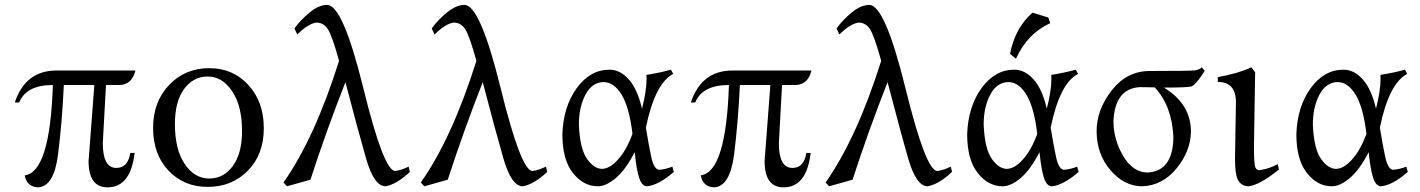

<svg xmlns="http://www.w3.org/2000/svg" viewBox="-20 -765 5886 796"><path d="M425.8 11.7Q347.2 11.7 347.2 -97.7L371.1 -412.6H244.6Q237.8 -262.2 220.9 -126.7Q204.1 8.8 137.7 11.7Q90.8 9.3 82.5 -38.1Q187.5 -51.3 199.2 -412.6Q88.9 -412.6 59.6 -340.3H41.5Q85.4 -472.7 214.4 -472.7H541.5Q526.9 -412.6 473.1 -412.6H419.4L406.2 -171.4Q406.2 -68.8 462.4 -68.8Q510.7 -68.8 520 -130.9H538.1Q521.5 11.7 425.8 11.7Z M847.7 -24.9Q907.2 -24.9 945.3 -76.9Q983.4 -128.9 983.4 -221.7Q983.4 -326.2 942.4 -387Q901.4 -447.8 840.8 -447.8Q781.2 -447.8 743.2 -396Q705.1 -344.2 705.1 -251Q705.1 -146 745.6 -85.4Q786.1 -24.9 847.7 -24.9ZM840.8 9.8Q742.7 9.8 678.7 -57.6Q614.7 -125 614.7 -234.4Q614.7 -342.8 680.9 -412.6Q747.1 -482.4 847.7 -482.4Q945.8 -482.4 1009.8 -412.6Q1073.7 -342.8 1073.7 -233.4Q1073.7 -125 1007.8 -57.6Q941.9 9.8 840.8 9.8Z M1578.6 7.3Q1531.2 7.3 1498.5 -105.2Q1465.8 -217.8 1412.1 -424.3Q1332 -220.7 1267.1 -20L1169.9 7.3L1155.3 -8.3Q1284.7 -192.4 1385.7 -512.7Q1356.9 -617.2 1339.1 -644.3Q1321.3 -671.4 1291.5 -671.4Q1257.3 -666.5 1212.4 -622.1L1200.7 -647Q1225.1 -681.6 1263.4 -713.1Q1301.8 -744.6 1336.4 -744.6Q1401.4 -744.6 1486.1 -400.4Q1570.8 -56.2 1618.2 -56.2Q1641.6 -58.6 1674.3 -74.2L1679.2 -52.2Q1625.5 -1.5 1578.6 7.3Z M2147.9 7.3Q2100.6 7.3 2067.9 -105.2Q2035.2 -217.8 1981.4 -424.3Q1901.4 -220.7 1836.4 -20L1739.3 7.3L1724.6 -8.3Q1854 -192.4 1955.1 -512.7Q1926.3 -617.2 1908.4 -644.3Q1890.6 -671.4 1860.8 -671.4Q1826.7 -666.5 1781.7 -622.1L1770 -647Q1794.4 -681.6 1832.8 -713.1Q1871.1 -744.6 1905.8 -744.6Q1970.7 -744.6 2055.4 -400.4Q2140.1 -56.2 2187.5 -56.2Q2210.9 -58.6 2243.7 -74.2L2248.5 -52.2Q2194.8 -1.5 2147.9 7.3Z M2476.6 -64.9Q2509.3 -65.9 2543.9 -105.5Q2578.6 -145 2602.1 -210.4Q2588.9 -320.8 2556.9 -372.8Q2524.9 -424.8 2481.4 -424.8Q2434.1 -423.3 2407 -372.1Q2379.9 -320.8 2379.9 -248Q2384.3 -147.9 2413.6 -106.4Q2442.9 -64.9 2476.6 -64.9ZM2662.6 7.3Q2642.1 7.3 2630.6 -25.4Q2619.1 -58.1 2611.3 -134.3Q2574.2 -61.5 2533.4 -27.1Q2492.7 7.3 2458.5 7.3Q2398.9 7.3 2355.2 -47.9Q2311.5 -103 2311.5 -208.5Q2315.4 -323.2 2371.1 -399.7Q2426.8 -476.1 2506.8 -476.1Q2551.3 -476.1 2587.2 -435.5Q2623 -395 2641.6 -314.5Q2660.6 -387.7 2660.6 -439.5L2660.2 -454.6Q2716.8 -463.4 2761.7 -476.1L2771 -458.5Q2695.3 -419.4 2657.7 -235.8Q2669.9 -160.2 2680.4 -112.5Q2690.9 -64.9 2711.4 -61Q2740.2 -63 2767.6 -74.2L2773.4 -52.2Q2710.9 2.4 2662.6 7.3Z M3228.5 11.7Q3149.9 11.7 3149.9 -97.7L3173.8 -412.6H3047.4Q3040.5 -262.2 3023.7 -126.7Q3006.8 8.8 2940.4 11.7Q2893.6 9.3 2885.3 -38.1Q2990.2 -51.3 3002 -412.6Q2891.6 -412.6 2862.3 -340.3H2844.2Q2888.2 -472.7 3017.1 -472.7H3344.2Q3329.6 -412.6 3275.9 -412.6H3222.2L3209 -171.4Q3209 -68.8 3265.1 -68.8Q3313.5 -68.8 3322.8 -130.9H3340.8Q3324.2 11.7 3228.5 11.7Z M3826.2 7.3Q3778.8 7.3 3746.1 -105.2Q3713.4 -217.8 3659.7 -424.3Q3579.6 -220.7 3514.6 -20L3417.5 7.3L3402.8 -8.3Q3532.2 -192.4 3633.3 -512.7Q3604.5 -617.2 3586.7 -644.3Q3568.8 -671.4 3539.1 -671.4Q3504.9 -666.5 3460 -622.1L3448.2 -647Q3472.7 -681.6 3511 -713.1Q3549.3 -744.6 3584 -744.6Q3648.9 -744.6 3733.6 -400.4Q3818.4 -56.2 3865.7 -56.2Q3889.2 -58.6 3921.9 -74.2L3926.8 -52.2Q3873 -1.5 3826.2 7.3Z M4154.8 -64.9Q4187.5 -65.9 4222.2 -105.5Q4256.8 -145 4280.3 -210.4Q4267.1 -320.8 4235.1 -372.8Q4203.1 -424.8 4159.7 -424.8Q4112.3 -423.3 4085.2 -372.1Q4058.1 -320.8 4058.1 -248Q4062.5 -147.9 4091.8 -106.4Q4121.1 -64.9 4154.8 -64.9ZM4340.8 7.3Q4320.3 7.3 4308.8 -25.4Q4297.4 -58.1 4289.6 -134.3Q4252.4 -61.5 4211.7 -27.1Q4170.9 7.3 4136.7 7.3Q4077.1 7.3 4033.4 -47.9Q3989.7 -103 3989.7 -208.5Q3993.7 -323.2 4049.3 -399.7Q4105 -476.1 4185.1 -476.1Q4229.5 -476.1 4265.4 -435.5Q4301.3 -395 4319.8 -314.5Q4338.9 -387.7 4338.9 -439.5L4338.4 -454.6Q4395 -463.4 4439.9 -476.1L4449.2 -458.5Q4373.5 -419.4 4335.9 -235.8Q4348.1 -160.2 4358.6 -112.5Q4369.1 -64.9 4389.6 -61Q4418.5 -63 4445.8 -74.2L4451.7 -52.2Q4389.2 2.4 4340.8 7.3ZM4191.9 -521.5 4167.5 -541.5Q4188 -648.9 4260.3 -712.4L4326.2 -692.4L4334 -668.9Q4239.3 -626 4191.9 -521.5Z M4738.3 -49.8Q4843.3 -55.7 4844.7 -196.8Q4838.9 -326.2 4767.1 -402.8L4706.5 -403.8Q4602.5 -398.4 4596.2 -262.7Q4596.2 -186.5 4636.7 -118.2Q4677.2 -49.8 4738.3 -49.8ZM4715.8 7.3Q4640.6 7.3 4583.5 -59.8Q4526.4 -127 4526.4 -221.2Q4526.4 -310.1 4589.1 -390.4Q4651.9 -470.7 4746.6 -470.7Q4914.1 -470.7 4933.1 -473.1Q4952.1 -475.6 4962.4 -485.8L4974.6 -471.2Q4936.5 -410.6 4917.7 -406.2Q4898.9 -401.9 4805.2 -401.9Q4917.5 -334 4917.5 -218.8Q4916 -138.2 4857.9 -67.1Q4799.8 3.9 4715.8 7.3Z M5157.2 7.3Q5129.9 7.3 5115 -14.4Q5100.1 -36.1 5100.1 -108.9L5104 -340.8Q5104 -425.3 5028.8 -425.3V-445.3Q5111.8 -460 5168 -485.8L5183.6 -465.8L5178.7 -158.7Q5178.7 -81.5 5184.8 -70.3Q5190.9 -59.1 5201.2 -59.1Q5242.2 -65.4 5277.3 -84.5L5282.2 -62Q5203.1 1.5 5157.2 7.3Z M5519.5 -64.9Q5552.2 -65.9 5586.9 -105.5Q5621.6 -145 5645 -210.4Q5631.8 -320.8 5599.9 -372.8Q5567.9 -424.8 5524.4 -424.8Q5477.1 -423.3 5450 -372.1Q5422.9 -320.8 5422.9 -248Q5427.2 -147.9 5456.5 -106.4Q5485.8 -64.9 5519.5 -64.9ZM5705.6 7.3Q5685.1 7.3 5673.6 -25.4Q5662.1 -58.1 5654.3 -134.3Q5617.2 -61.5 5576.4 -27.1Q5535.6 7.3 5501.5 7.3Q5441.9 7.3 5398.2 -47.9Q5354.5 -103 5354.5 -208.5Q5358.4 -323.2 5414.1 -399.7Q5469.7 -476.1 5549.8 -476.1Q5594.2 -476.1 5630.1 -435.5Q5666 -395 5684.6 -314.5Q5703.6 -387.7 5703.6 -439.5L5703.1 -454.6Q5759.8 -463.4 5804.7 -476.1L5814 -458.5Q5738.3 -419.4 5700.7 -235.8Q5712.9 -160.2 5723.4 -112.5Q5733.9 -64.9 5754.4 -61Q5783.2 -63 5810.5 -74.2L5816.4 -52.2Q5753.9 2.4 5705.6 7.3Z"/></svg>

Font: Kelvinch
Style: Regular
Weight: 400
Designer: Paul James MIller
Foundry: High-Logic / Made with FontCreator
Version: Version 3.30 September 23, 2016